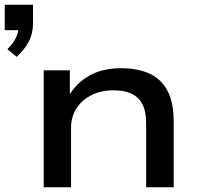

<svg xmlns="http://www.w3.org/2000/svg" viewBox="-67 -788 842 808"><path d="M3 -549 -36 -581Q-11 -606 0 -629Q11 -652 12 -678L32 -661H-47V-768H72V-691Q72 -647 54.5 -613.5Q37 -580 3 -549ZM117 0V-492H227V-383H222Q253 -438 308.5 -469.5Q364 -501 442 -501Q511 -501 560.5 -479Q610 -457 637 -407.5Q664 -358 664 -275V0H548V-270Q548 -320 532 -350Q516 -380 486 -394Q456 -408 411 -408Q357 -408 316.5 -387Q276 -366 254 -330.5Q232 -295 232 -251V0Z"/></svg>

Font: Nunito Sans 10pt Expanded SemiBold
Style: Regular
Weight: 600
Width: 7
Designer: Vernon Adams
Foundry: Vernon Adams
Version: Version 3.101;gftools[0.9.27]